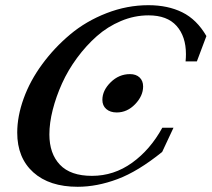

<svg xmlns="http://www.w3.org/2000/svg" viewBox="-20 -696 804 729"><path d="M274.9 13.2Q167.5 13.2 106.4 -41.7Q45.4 -96.7 45.4 -192.4Q45.4 -254.4 69.8 -322Q94.2 -389.6 140.4 -452.4Q186.5 -515.1 246.6 -565.4Q306.6 -615.7 384.5 -646Q462.4 -676.3 543.5 -676.3Q617.2 -676.3 672.1 -649.2Q727.1 -622.1 763.7 -559.1L727.5 -462.9H684.6Q686 -476.6 686 -490.2Q686 -557.6 650.4 -597.7Q614.7 -637.7 543.9 -637.7Q490.2 -637.7 439.2 -616.2Q388.2 -594.7 347.7 -558.8Q307.1 -522.9 272.7 -476.3Q238.3 -429.7 215.6 -379.4Q192.9 -329.1 180.2 -279.1Q167.5 -229 167.5 -185.5Q167.5 -112.8 207.5 -70.6Q247.6 -28.3 329.1 -28.3Q412.6 -28.3 481.7 -78.1Q550.8 -127.9 596.2 -210.9H638.7L595.7 -119.1Q503.9 -44.9 426 -15.9Q348.1 13.2 274.9 13.2ZM423.3 -269Q398.4 -269 383.5 -282Q368.7 -294.9 368.7 -316.9Q368.7 -352.5 400.1 -383.5Q431.6 -414.6 473.6 -414.6Q496.6 -414.6 510 -401.9Q523.4 -389.2 523.4 -367.7Q523.4 -332 493.2 -300.5Q462.9 -269 423.3 -269Z"/></svg>

Font: Elstob 18pt SemiBold
Style: Italic
Weight: 600
Italic angle: -20°
Designer: Peter S. Baker
Version: Version 1.015